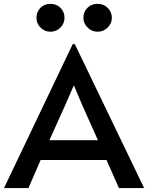

<svg xmlns="http://www.w3.org/2000/svg" viewBox="-36 -962 757 982"><path d="M346.7 -736.3Q435.5 -551.8 701.2 0Q668.9 0 572.3 0Q556.6 -36.1 508.8 -143.6Q424.8 -143.6 171.9 -143.6Q156.2 -108.4 109.4 0Q78.1 0 -15.6 0Q72.3 -183.6 335.9 -736.3Q338.9 -736.3 346.7 -736.3ZM296.9 -422.9Q277.3 -378.9 216.8 -245.1Q279.3 -245.1 464.8 -245.1Q445.3 -289.1 385.7 -421.9Q375 -447.3 342.8 -523.4Q342.8 -523.4 340.8 -523.4Q330.1 -498 296.9 -422.9ZM170.9 -821.3Q150.4 -841.8 150.4 -871.1Q150.4 -901.4 170.9 -921.9Q191.4 -942.4 221.7 -942.4Q252.9 -942.4 273.4 -921.9Q293.9 -901.4 293.9 -871.1Q293.9 -841.8 273.4 -821.3Q265.6 -813.5 256.8 -808.6Q241.2 -799.8 221.7 -799.8Q192.4 -799.8 170.9 -821.3ZM412.1 -821.3Q390.6 -841.8 390.6 -871.1Q390.6 -901.4 411.1 -921.9Q431.6 -942.4 462.9 -942.4Q494.1 -942.4 514.6 -921.9Q536.1 -901.4 536.1 -871.1Q536.1 -841.8 514.6 -821.3Q494.1 -799.8 462.9 -799.8Q432.6 -799.8 412.1 -821.3Z"/></svg>

Font: Alata=Ham
Style: Regular
Weight: 400
Designer: Spyros Zevelakis, Eben Sorkin
Version: Version 1.004